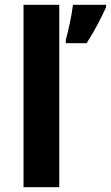

<svg xmlns="http://www.w3.org/2000/svg" viewBox="-20 -873 462 800"><path d="M227 -93V-853H78V-93ZM422 -843V-853H284C279 -810 265 -745 254 -706V-693H341C375 -746 402 -799 422 -843Z"/></svg>

Font: Noto Sans Kannada UI
Style: Bold
Weight: 700
Designer: Jelle Bosma - Monotype Design Team
Foundry: Monotype Imaging Inc.
Version: Version 2.005